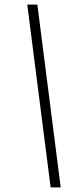

<svg xmlns="http://www.w3.org/2000/svg" viewBox="-20 -763 346 838"><path d="M201 55 99 -743H143L245 55Z"/></svg>

Font: Saira Semi Condensed ExtraLight
Style: Italic
Weight: 200
Width: 4
Italic angle: -12°
Designer: Hector Gatti with collaboration of the Omnibus-Type team
Foundry: Omnibus-Type
Version: Version 1.001; ttfautohint (v1.8)